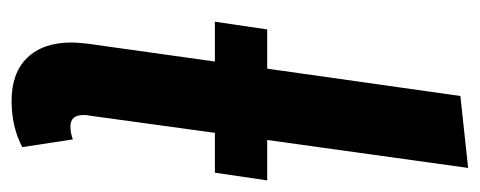

<svg xmlns="http://www.w3.org/2000/svg" viewBox="-262 -532 808 323"><g transform="rotate(90 141.5 -370.0)"><path d="M174 -117Q173 -113 173 -107Q173 -85 192 -85Q203 -85 214 -89L227 -4Q193 14 149 14Q102 14 76.5 -12.5Q51 -39 51 -87Q51 -96 53 -114L83 -328H16L29 -416H95L141 -741L262 -754L215 -416H283L270 -328H203Z"/></g></svg>

Font: Fira Sans Extra Condensed Medium
Style: Italic
Weight: 500
Width: 3
Italic angle: -8°
Designer: Carrois Corporate & Edenspiekermann AG
Foundry: Carrois Corporate GbR & Edenspiekermann AG
Version: Version 4.203